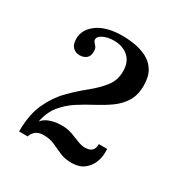

<svg xmlns="http://www.w3.org/2000/svg" viewBox="-103 -814 519 545"><g transform="rotate(30 157.0 -541.5)"><path d="M201.5 -348.5Q179.5 -348.5 163 -356Q146.5 -363.5 130.8 -370.5Q115 -377.5 95 -377.5Q77.5 -377.5 68.2 -368.8Q59 -360 57.5 -351.5H29Q29 -407 46.2 -444.2Q63.5 -481.5 89 -507.2Q114.5 -533 139.8 -553.2Q165 -573.5 182.2 -595.2Q199.5 -617 199.5 -646.5Q199.5 -667.5 191.2 -681.2Q183 -695 168.2 -702.2Q153.5 -709.5 134.5 -709.5Q120 -709.5 108.8 -706Q97.5 -702.5 91.2 -697.2Q85 -692 85 -686Q85 -681 88.5 -677.2Q92 -673.5 95.8 -668.5Q99.5 -663.5 99.5 -653.5Q99.5 -638.5 90.8 -631.5Q82 -624.5 69 -624.5Q55.5 -624.5 46.8 -633.5Q38 -642.5 38 -661Q38 -691.5 67.2 -712.5Q96.5 -733.5 148.5 -733.5Q168.5 -733.5 190 -729.8Q211.5 -726 229.8 -716.5Q248 -707 259.2 -688.8Q270.5 -670.5 270.5 -641Q270.5 -609 257.2 -588Q244 -567 222.8 -552Q201.5 -537 176.8 -524Q152 -511 128.5 -495.8Q105 -480.5 87.2 -458.8Q69.5 -437 63 -403.5Q68 -410.5 77 -415.8Q86 -421 98.5 -424Q111 -427 126 -427Q144.5 -427 160 -421.5Q175.5 -416 188.8 -410.5Q202 -405 213 -405Q228.5 -405 235.8 -411.8Q243 -418.5 243 -433.5H270.5V-420.5Q270.5 -404 263.5 -387.5Q256.5 -371 241.5 -359.8Q226.5 -348.5 201.5 -348.5Z"/></g></svg>

Font: Imbue Thin
Style: Regular
Weight: 400
Version: Version 1.102